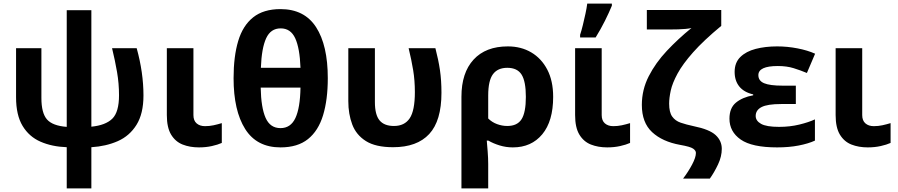

<svg xmlns="http://www.w3.org/2000/svg" viewBox="-20 -816 5032 1076"><path d="M492 -759V-106Q572 -114 609.5 -151Q647 -188 647 -282Q647 -348 636 -412Q625 -476 608 -546H746Q784 -409 784 -281Q784 -179 745 -116.5Q706 -54 640 -25Q574 4 492 9V240H354V9Q271 6 207 -22Q143 -50 106.5 -110.5Q70 -171 70 -271V-546H212V-267Q212 -182 243.5 -146.5Q275 -111 354 -105V-759Z M1064 -546V-171Q1064 -140 1082 -124.5Q1100 -109 1129 -109Q1154 -109 1177 -114Q1200 -119 1223 -126V-15Q1201 -5 1167.5 2.5Q1134 10 1095 10Q1044 10 1003.5 -6Q963 -22 939 -61.5Q915 -101 915 -171V-546Z M1817 -378Q1817 -257 1790.5 -170Q1764 -83 1706 -36.5Q1648 10 1552 10Q1419 10 1354 -93Q1289 -196 1289 -378Q1289 -500 1315 -586.5Q1341 -673 1399 -719Q1457 -765 1552 -765Q1686 -765 1751.5 -663.5Q1817 -562 1817 -378ZM1553 -657Q1497 -657 1471.5 -601.5Q1446 -546 1442 -436H1664Q1660 -546 1634.5 -601.5Q1609 -657 1553 -657ZM1552 -98Q1609 -98 1635.5 -154.5Q1662 -211 1664 -325H1441Q1443 -213 1468.5 -155.5Q1494 -98 1552 -98Z M2183 9Q2085 9 2030.5 -25.5Q1976 -60 1954 -118.5Q1932 -177 1932 -249V-546H2081V-244Q2081 -173 2107 -141.5Q2133 -110 2188 -110Q2247 -110 2276 -153Q2305 -196 2305 -300Q2305 -365 2295.5 -422.5Q2286 -480 2270 -546H2420Q2437 -481 2445.5 -423.5Q2454 -366 2454 -296Q2454 -139 2385.5 -65Q2317 9 2183 9Z M3080 -273Q3080 -137 3019 -63.5Q2958 10 2854 10Q2816 10 2780 -1Q2744 -12 2717 -28H2708Q2710 -5 2713 33Q2716 71 2716 103V240H2566V-274Q2566 -408 2634 -482Q2702 -556 2826 -556Q2900 -556 2957 -522.5Q3014 -489 3047 -426Q3080 -363 3080 -273ZM2823 -436Q2769 -436 2742.5 -400Q2716 -364 2716 -281V-152Q2737 -131 2765.5 -120.5Q2794 -110 2823 -110Q2879 -110 2903 -148Q2927 -186 2927 -273Q2927 -360 2903 -398Q2879 -436 2823 -436Z M3352 -546V-171Q3352 -140 3370 -124.5Q3388 -109 3417 -109Q3442 -109 3465 -114Q3488 -119 3511 -126V-15Q3489 -5 3455.5 2.5Q3422 10 3383 10Q3332 10 3291.5 -6Q3251 -22 3227 -61.5Q3203 -101 3203 -171V-546ZM3231 -606V-621Q3239 -645 3246.5 -676Q3254 -707 3261 -739Q3268 -771 3271 -796H3409V-784Q3393 -745 3370 -699Q3347 -653 3318 -606Z M4025 18Q4025 61 4004 105.5Q3983 150 3958 185H3808Q3837 147 3858.5 106.5Q3880 66 3880 41Q3880 28 3864.5 17Q3849 6 3792 -4Q3692 -22 3634.5 -75.5Q3577 -129 3577 -228Q3577 -313 3615.5 -388.5Q3654 -464 3717 -531Q3780 -598 3855 -659Q3843 -656 3822 -654Q3801 -652 3780.5 -651.5Q3760 -651 3747 -651H3605V-760H4022V-671Q3923 -589 3864.5 -523Q3806 -457 3777 -403.5Q3748 -350 3739 -308.5Q3730 -267 3730 -235Q3730 -187 3747 -163Q3764 -139 3794.5 -128.5Q3825 -118 3867 -109Q3956 -91 3990.5 -59Q4025 -27 4025 18Z M4440 -336V-233H4358Q4281 -233 4248 -216Q4215 -199 4215 -166Q4215 -139 4245 -122Q4275 -105 4346 -105Q4407 -105 4460 -118Q4513 -131 4547 -147V-28Q4510 -11 4456 -0.5Q4402 10 4335 10Q4194 10 4131 -34Q4068 -78 4068 -151Q4068 -211 4104.5 -241Q4141 -271 4201 -282V-287Q4149 -299 4123 -331.5Q4097 -364 4097 -413Q4097 -465 4129 -496.5Q4161 -528 4215 -542Q4269 -556 4335 -556Q4392 -556 4449 -545Q4506 -534 4548 -515L4502 -407Q4466 -422 4427.5 -434Q4389 -446 4339 -446Q4230 -446 4230 -395Q4230 -363 4262.5 -349.5Q4295 -336 4365 -336Z M4812 -546V-171Q4812 -140 4830 -124.5Q4848 -109 4877 -109Q4902 -109 4925 -114Q4948 -119 4971 -126V-15Q4949 -5 4915.5 2.5Q4882 10 4843 10Q4792 10 4751.5 -6Q4711 -22 4687 -61.5Q4663 -101 4663 -171V-546Z"/></svg>

Font: Noto Sans IKEA
Style: Bold
Weight: 600
Designer: Monotype Design Team
Foundry: Monotype Imaging Inc.
Version: Version 2.001